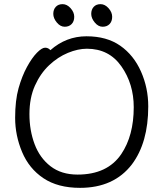

<svg xmlns="http://www.w3.org/2000/svg" viewBox="-20 -888 785 926"><path d="M521 -807Q521 -785 508.5 -772Q496 -759 475 -759Q454 -759 437 -779.5Q420 -800 420 -821Q420 -842 432 -855Q444 -868 465 -868Q486 -868 503.5 -848.5Q521 -829 521 -807ZM338 -807Q338 -785 325.5 -772Q313 -759 292 -759Q271 -759 254 -779.5Q237 -800 237 -821Q237 -842 249 -855Q261 -868 282 -868Q303 -868 320.5 -848.5Q338 -829 338 -807ZM223 -646Q299 -713 397 -713Q495 -713 560 -667.5Q625 -622 660 -543Q695 -464 695 -375Q695 -200 616 -95Q529 18 366 18Q259 18 189.5 -28.5Q120 -75 86.5 -155Q53 -235 53 -319.5Q53 -404 69.5 -462.5Q86 -521 110 -565Q134 -609 158 -633.5Q182 -658 197.5 -658Q213 -658 223 -646ZM354 -46Q498 -46 565 -145Q625 -234 625 -371Q625 -483 565.5 -568Q506 -653 399 -653Q356 -653 307.5 -633Q259 -613 217 -573.5Q175 -534 148.5 -475Q122 -416 122 -337.5Q122 -259 147 -192.5Q172 -126 224 -86Q276 -46 354 -46Z"/></svg>

Font: Moon Stars Kai T
Style: Regular
Weight: 400
Designer: GuiWonder
Version: Version 1.101